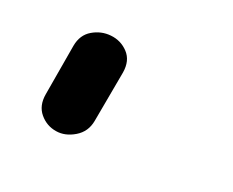

<svg xmlns="http://www.w3.org/2000/svg" viewBox="-50 -168 418 345"><g transform="rotate(20 159.5 4.0)"><path d="M79 101Q60 98 47.5 83Q35 68 39 45L56 -54Q60 -76 77 -86Q94 -96 113 -94Q133 -92 146.5 -77.5Q160 -63 156 -39L138 60Q134 82 115.5 93Q97 104 79 101Z"/></g></svg>

Font: Edu QLD Beginners
Style: Regular
Weight: 400
Designer: Tina and Corey Anderson
Foundry: Google for Education
Version: Version 1.001